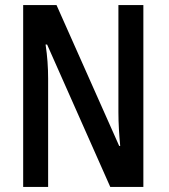

<svg xmlns="http://www.w3.org/2000/svg" viewBox="-20 -734 663 754"><path d="M71 0H169V-425C169 -469 166 -513 159 -559H165L413 0H543V-714H445V-293C445 -249 448 -205 452 -161H448L202 -714H71Z"/></svg>

Font: Kathrein 67 Medium Condensed
Style: Regular
Weight: 500
Width: 3
Designer: Lazydogs Typefoundry, based on Open Sans by Ascender Corporation
Foundry: Lazydogs Typefoundry
Version: Version 1.003;PS 001.003;hotconv 1.0.88;makeotf.lib2.5.64775